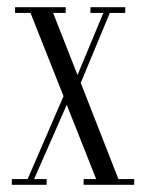

<svg xmlns="http://www.w3.org/2000/svg" viewBox="-20 -515 404 535"><path d="M13 0H110V-16H75L166 -223L248 -16H213V0H354V-16H310L205 -284L286 -479H329V-495H232V-479H268L196 -306L128 -479H163V-495H22V-479H65L157 -247L57 -16H13Z"/></svg>

Font: Emberly
Style: Regular
Weight: 400
Designer: Rajesh Rajput
Foundry: Rajesh Rajput
Version: Version 1.000